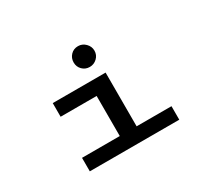

<svg xmlns="http://www.w3.org/2000/svg" viewBox="-131 -914 1262 1145"><g transform="rotate(-30 500.0 -341.0)"><path d="M193 0V-93H453V-369H205V-463H569V-93H809V0ZM505 -539Q475 -539 454.5 -559.5Q434 -580 434 -610Q434 -640 454 -661Q474 -682 505 -682Q534 -682 555.5 -660.5Q577 -639 577 -610Q577 -580 555.5 -559.5Q534 -539 505 -539Z"/></g></svg>

Font: Inconsolata UltraExpanded SemiBold
Style: Regular
Weight: 600
Width: 9
Monospace: yes
Designer: Raph Levien, Cyreal, Brenton Simpson
Foundry: Raph Levien, Cyreal, Google
Version: Version 3.001; ttfautohint (v1.8.2.53-6de2)